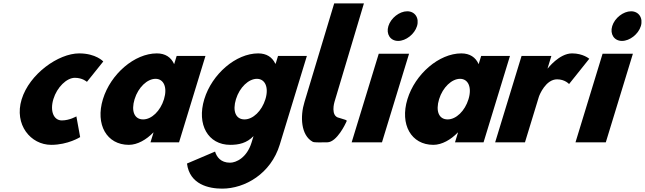

<svg xmlns="http://www.w3.org/2000/svg" viewBox="-20 -845 3829 1140"><path d="M424.6 -383C470.5 -383 496.2 -359 496.2 -359L593.2 -480C593.2 -480 549.9 -528 450 -528C327 -528 154.7 -406 108.5 -255C62.7 -105 162 15 284 15C383.9 15 455.9 -31 455.9 -31L433.5 -154C433.5 -154 393.2 -130 347.2 -130C298.4 -130 275.4 -186 297.1 -257C318.5 -327 375.7 -383 424.6 -383Z M591.1 -256C545.3 -106 613.3 15 745.1 15C796.2 15 849.4 -16 889.9 -58H891.4L873.6 0H1043.1L1200 -513H1029L1014 -464C996 -505 961.4 -528 911.1 -528C779.3 -528 637 -406 591.1 -256ZM779.1 -256C800.8 -327 854.8 -377 903.6 -377C951.7 -377 975.4 -327 953.7 -256C932.3 -186 880.2 -136 829.9 -136C777.4 -136 757.7 -186 779.1 -256Z M1090.2 126C1106 251 1220.8 275 1298.8 275C1434.9 275 1588.4 186 1641 14L1802.1 -513H1630.8L1616.8 -467H1614.6C1595.9 -506 1562.5 -528 1513 -528C1381.1 -528 1238.8 -406 1193 -256C1147.1 -106 1215.1 15 1346.9 15C1398 15 1444.8 5 1485.3 -37L1473.7 1C1445.9 92 1381.6 121 1345.9 121C1289.8 121 1266.4 86 1256.9 55ZM1381 -256C1402.7 -327 1456.6 -377 1505.4 -377C1553.5 -377 1577.6 -327 1555.9 -256C1534.5 -186 1482.1 -136 1431.8 -136C1379.3 -136 1359.6 -186 1381 -256Z M1964.3 -825 1788 -240C1761.3 -154.6 1766 -41.6 1837 -3C1846.7 2.3 1891.1 0 1923.2 0C1981 -0.3 2033.3 -115 2033.3 -115C2041.9 -134 2046.7 -128 1994.3 -145C1939.9 -154.7 1966 -240 1966 -240L2140.8 -825Z M2068 0H2248L2408.8 -526H2228.8ZM2286 -690C2271.3 -642 2298 -602 2344 -602C2390 -602 2441.3 -642 2456 -690C2470.6 -738 2443.9 -778 2397.9 -778C2351.9 -778 2300.6 -738 2286 -690Z M2399.1 -256C2353.3 -106 2421.3 15 2553.1 15C2604.2 15 2657.4 -16 2697.9 -58H2699.4L2681.6 0H2851.1L3008 -513H2837L2822 -464C2804 -505 2769.4 -528 2719.1 -528C2587.3 -528 2445 -406 2399.1 -256ZM2587.1 -256C2608.8 -327 2662.8 -377 2711.6 -377C2759.7 -377 2783.4 -327 2761.7 -256C2740.3 -186 2688.2 -136 2637.9 -136C2585.4 -136 2565.7 -186 2587.1 -256Z M2920 0H3097L3179.5 -270C3183.5 -283 3220.8 -374 3287.8 -374C3334.4 -374 3358.8 -346 3358.8 -346L3478.7 -496C3478.7 -496 3442.5 -528 3376.5 -528C3300.7 -528 3232.6 -439 3232.6 -439H3231.2L3253.8 -513H3076.8Z M3397 0H3577L3737.8 -526H3557.8ZM3615 -690C3600.3 -642 3627 -602 3673 -602C3719 -602 3770.3 -642 3785 -690C3799.6 -738 3772.9 -778 3726.9 -778C3680.9 -778 3629.6 -738 3615 -690Z"/></svg>

Font: Hussar
Style: BdSuprConOblThree
Weight: 700
Foundry: Cannot Into Space Fonts
Version: Version 2.00